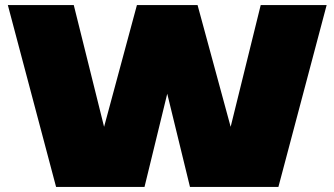

<svg xmlns="http://www.w3.org/2000/svg" viewBox="-20 -740 1324 760"><path d="M893 -238 1012 -720H1273L1082 0H732L642 -369L552 0H202L11 -720H272L392 -238L522 -720H762Z"/></svg>

Font: Metropolitano Black
Style: Regular
Weight: 900
Designer: Fonts by Alex Slobzheninov & Chris M. Simpson / Changes by Cristiano Sobral
Foundry: Fonts by Alex Slobzheninov & Chris M. Simpson / Changes by Cristiano Sobral
Version: Version 1.00;August 30, 2020;FontCreator 13.0.0.2681 64-bit